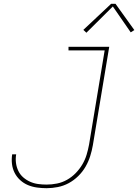

<svg xmlns="http://www.w3.org/2000/svg" viewBox="-20 -981 726 1009"><path d="M225 8Q200 8 174.5 4.5Q149 1 126.5 -8.5Q104 -18 86 -34.5Q68 -51 57 -72.5Q46 -94 43 -119Q40 -144 44 -170H65Q61 -147 64 -124.5Q67 -102 76.5 -82.5Q86 -63 102 -49Q118 -35 138 -26Q158 -17 180 -14Q202 -11 225 -11Q252 -11 279.5 -16.5Q307 -22 332 -36Q357 -50 377.5 -71Q398 -92 412.5 -116.5Q427 -141 435 -167.5Q443 -194 448 -221L530 -716H340V-735H554L468 -218Q463 -189 454 -160.5Q445 -132 429.5 -105Q414 -78 391 -55.5Q368 -33 341 -18.5Q314 -4 284 2Q254 8 225 8ZM434 -809 418 -824 564 -961H587L686 -823L667 -811L573 -947Z"/></svg>

Font: Iosevka SS04 Thin Extended
Style: Italic
Weight: 100
Width: 7
Italic angle: -9°
Monospace: yes
Designer: Belleve Invis
Foundry: Belleve Invis
Version: Version 19.0.0; ttfautohint (v1.8.4)